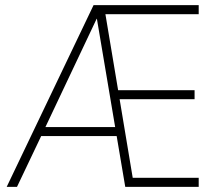

<svg xmlns="http://www.w3.org/2000/svg" viewBox="-20 -725 838 745"><path d="M6 0 343 -705H751V-670H378L385 -694L440 -365L424 -375H735V-340H431L443 -347L498 -17L480 -35H751V0H466L431 -207L448 -197H129L145 -208L46 0ZM355 -652 152 -223 147 -232H433L428 -225L356 -652Z"/></svg>

Font: Nunito Sans 12pt ExtraLight Condensed
Style: Regular
Weight: 200
Width: 3
Version: Version 3.101;gftools[0.9.27]